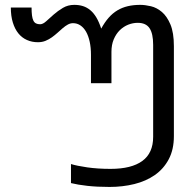

<svg xmlns="http://www.w3.org/2000/svg" viewBox="-20 -549 790 778"><path d="M684.6 2.4Q684.6 57.1 663.8 96.2Q643.1 135.3 607.4 160.2Q571.8 185.1 524.4 196.8Q477.1 208.5 423.8 208.5Q373.5 208.5 334.2 204.1Q294.9 199.7 267.6 192.9V115.7Q291 123 333.7 129.2Q376.5 135.3 428.2 135.3Q512.7 135.3 556.6 103.3Q600.6 71.3 600.6 5.4V-367.2Q600.6 -413.1 585.9 -434.8Q571.3 -456.5 538.1 -456.5Q518.6 -456.5 499.5 -449Q480.5 -441.4 465.3 -426.5Q450.2 -411.6 440.9 -389.6Q431.6 -367.7 431.6 -338.9V-211.9H348.6V-327.1Q348.6 -356 343.5 -379.6Q338.4 -403.3 328.9 -420.2Q319.3 -437 305.9 -446Q292.5 -455.1 275.9 -455.1Q265.1 -455.1 254.9 -449.5Q244.6 -443.8 234.4 -435.1Q224.1 -426.3 213.4 -416.5Q202.6 -406.7 190.4 -397.9Q178.2 -389.2 164.3 -383.5Q150.4 -377.9 133.8 -377.9Q109.4 -377.9 89.1 -387Q68.8 -396 54.4 -413.8Q40 -431.6 32 -457.8Q23.9 -483.9 23.9 -518.6H107.9Q107.9 -499.5 109.6 -486.6Q111.3 -473.6 115.2 -465.6Q119.1 -457.5 126 -454.1Q132.8 -450.7 142.6 -450.7Q153.8 -450.7 167.2 -462.9Q180.7 -475.1 197.5 -490Q214.4 -504.9 234.9 -517.1Q255.4 -529.3 280.8 -529.3Q300.3 -529.3 316.4 -524.2Q332.5 -519 345.9 -507.8Q359.4 -496.6 370.4 -478.3Q381.3 -460 390.1 -433.1Q404.3 -459 420.4 -477.3Q436.5 -495.6 455.8 -507.1Q475.1 -518.6 497.8 -523.9Q520.5 -529.3 548.3 -529.3Q567.9 -529.3 591.6 -523.7Q615.2 -518.1 636 -500.5Q656.7 -482.9 670.7 -449.7Q684.6 -416.5 684.6 -361.8Z"/></svg>

Font: Arian AMU
Style: Regular
Weight: 400
Designer: Ruben Hakobyan (Tarumian)
Foundry: Ruben Hakobyan (Tarumian)
Version: Version 4.003